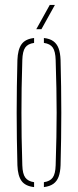

<svg xmlns="http://www.w3.org/2000/svg" viewBox="-20 -759 318 783"><path d="M51 -85Q49.5 -138.5 48.8 -192.2Q48 -246 48 -299.5Q48 -353 48.8 -406.8Q49.5 -460.5 51 -514Q52.5 -557 67.8 -578.5Q83 -600 119 -604V-584Q93.5 -580.5 82.8 -565Q72 -549.5 71 -514Q69 -450.5 68.2 -399Q67.5 -347.5 67.5 -299.5Q67.5 -251.5 68.2 -200Q69 -148.5 71 -85Q72 -50 83.2 -34.8Q94.5 -19.5 119 -16V4Q83 0 67.8 -21.2Q52.5 -42.5 51 -85ZM159 4V-16Q184 -19.5 195 -34.8Q206 -50 207 -85Q209 -148.5 210 -200Q211 -251.5 211 -299.5Q211 -347.5 210 -399Q209 -450.5 207 -514Q206 -549.5 195.2 -565Q184.5 -580.5 159 -584V-604Q183 -601.5 197.5 -591Q212 -580.5 219 -561.8Q226 -543 227 -514Q228.5 -460.5 229.2 -406.8Q230 -353 230 -299.5Q230 -246 229.2 -192.2Q228.5 -138.5 227 -85Q226 -57 219 -38.2Q212 -19.5 197.5 -9.2Q183 1 159 4ZM128 -640 183 -739H204L149 -640Z"/></svg>

Font: Big Shoulders Stencil Thin
Style: Regular
Weight: 100
Designer: Patric King
Foundry: XO Type Co
Version: Version 2.001